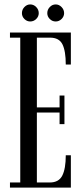

<svg xmlns="http://www.w3.org/2000/svg" viewBox="-20 -847 374 867"><path d="M25 0V-23H71.5V-677H25V-700H300V-555.5H277Q277 -616.5 262 -646.8Q247 -677 206 -677H146.5V-362H249V-415.5H271V-286.5H249V-339H146.5V-23H205Q245.5 -23 261.2 -54Q277 -85 277 -146H300V0ZM231.5 -750Q216 -750 204.8 -761.2Q193.5 -772.5 193.5 -787.5Q193.5 -803.5 204.8 -815.2Q216 -827 231.5 -827Q246.5 -827 258 -815.2Q269.5 -803.5 269.5 -787.5Q269.5 -772.5 258 -761.2Q246.5 -750 231.5 -750ZM116.5 -750Q101.5 -750 90.2 -761.2Q79 -772.5 79 -787.5Q79 -803.5 90.2 -815.2Q101.5 -827 116.5 -827Q132 -827 143.5 -815.2Q155 -803.5 155 -787.5Q155 -772.5 143.5 -761.2Q132 -750 116.5 -750Z"/></svg>

Font: Imbue 50pt
Style: Regular
Weight: 400
Designer: Tyler Finck
Foundry: Etcetera Type Company
Version: Version 1.102; ttfautohint (v1.8.3)